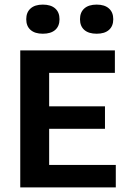

<svg xmlns="http://www.w3.org/2000/svg" viewBox="-20 -814 554 834"><path d="M68 0V-595H479V-497.5H193.5V-97.5H483V0ZM151.5 -254.5V-352H436V-254.5ZM400 -667.5Q365 -667.5 346.2 -684Q327.5 -700.5 327.5 -730.5Q327.5 -760.5 346.2 -777.2Q365 -794 400 -794Q434.5 -794 453.2 -777.2Q472 -760.5 472 -730.5Q472 -700.5 453.2 -684Q434.5 -667.5 400 -667.5ZM166 -667.5Q131.5 -667.5 112.8 -684Q94 -700.5 94 -730.5Q94 -760.5 112.8 -777.2Q131.5 -794 166 -794Q201 -794 219.8 -777.2Q238.5 -760.5 238.5 -730.5Q238.5 -700.5 219.8 -684Q201 -667.5 166 -667.5Z"/></svg>

Font: Encode Sans SC SemiCondensed SemiBold
Style: Regular
Weight: 600
Width: 4
Designer: Multiple Designers
Foundry: Impallari Type
Version: Version 3.002